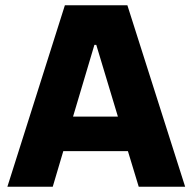

<svg xmlns="http://www.w3.org/2000/svg" viewBox="-20 -708 730 728"><path d="M8 0 226 -688H463L682 0H506L465 -135H220L180 0ZM257 -266H427L345 -538H338Z"/></svg>

Font: Saira
Style: Bold
Weight: 700
Designer: Hector Gatti with collaboration of the Omnibus-Type team
Foundry: Omnibus-Type
Version: Version 1.100; ttfautohint (v1.8.3)